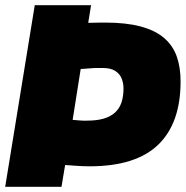

<svg xmlns="http://www.w3.org/2000/svg" viewBox="-22 -720 716 740"><path d="M-2 0 112 -700H329L318 -632Q333 -632 345 -632.5Q357 -633 366.5 -633Q376 -633 383 -633Q464 -633 520 -618Q576 -603 610 -574Q644 -545 659 -503Q674 -461 674 -406Q674 -326 652.5 -265Q631 -204 588 -162.5Q545 -121 479 -100Q413 -79 323 -79Q310 -79 298.5 -79.5Q287 -80 271.5 -81Q256 -82 229 -84L215 0ZM312 -255Q350 -255 376.5 -262.5Q403 -270 420.5 -285.5Q438 -301 446 -324.5Q454 -348 454 -380Q454 -399 447 -417Q440 -435 422.5 -446.5Q405 -458 373 -458Q361 -458 352.5 -458Q344 -458 336 -457.5Q328 -457 317 -456Q306 -455 289 -454L258 -258Q273 -257 282 -256Q291 -255 298 -255Q305 -255 312 -255Z"/></svg>

Font: Georama ExtraCondensed Thin Black
Style: Italic
Weight: 900
Italic angle: -9°
Version: Version 1.001